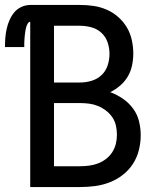

<svg xmlns="http://www.w3.org/2000/svg" viewBox="-37 -755 657 775"><path d="M85 0V-667Q79 -667 75 -660Q71 -653 69 -646.5Q67 -640 66 -633.5Q65 -627 64 -620Q63 -613 62.5 -606Q62 -599 61.5 -592.5Q61 -586 61 -579Q61 -572 61 -565H-17Q-17 -584 -15.5 -602.5Q-14 -621 -10 -639Q-6 -657 1.5 -674Q9 -691 20.5 -705Q32 -719 49.5 -727Q67 -735 85 -735H286Q314 -735 341 -731Q368 -727 393.5 -716Q419 -705 440 -686.5Q461 -668 475 -644.5Q489 -621 495 -593.5Q501 -566 501 -539Q501 -515 496 -491Q491 -467 479 -446.5Q467 -426 448.5 -410Q430 -394 408 -383Q435 -373 459 -356.5Q483 -340 500 -317Q517 -294 524 -266Q531 -238 531 -209Q531 -179 523.5 -149Q516 -119 499.5 -93.5Q483 -68 458.5 -49Q434 -30 405.5 -19Q377 -8 347 -4Q317 0 286 0ZM286 -422Q310 -422 333 -429Q356 -436 373 -452Q390 -468 397.5 -491Q405 -514 405 -537Q405 -561 397.5 -583.5Q390 -606 373 -622Q356 -638 333 -644.5Q310 -651 286 -651H181V-422ZM181 -84H286Q305 -84 323.5 -86.5Q342 -89 359 -95.5Q376 -102 391 -113.5Q406 -125 416 -140.5Q426 -156 430.5 -174Q435 -192 435 -211Q435 -229 431 -247.5Q427 -266 416.5 -281.5Q406 -297 391 -308.5Q376 -320 359 -327Q342 -334 323.5 -336.5Q305 -339 286 -339H181Z"/></svg>

Font: Zed Mono Medium Extended
Style: Regular
Weight: 500
Width: 7
Monospace: yes
Designer: Belleve Invis
Foundry: Belleve Invis
Version: Version 1.0.0; ttfautohint (v1.8.4)